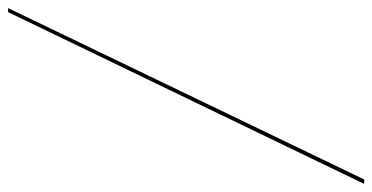

<svg xmlns="http://www.w3.org/2000/svg" viewBox="-321 -557 921 475"><g transform="rotate(90 139.5 -319.5)"><path d="M-78 121H-68L357 -760H346Z"/></g></svg>

Font: Noto Serif Display SemiCondensed Black
Style: Italic
Weight: 900
Width: 4
Italic angle: -12°
Designer: Monotype Design Team
Foundry: Monotype Imaging Inc.
Version: Version 2.009